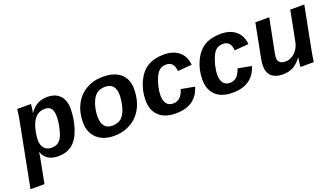

<svg xmlns="http://www.w3.org/2000/svg" viewBox="-86 -1049 3094 1767"><g transform="rotate(-20 1461.5 -165.0)"><path d="M323.2 9.8Q262.2 9.8 224.1 -15.6Q186 -41 170.4 -86.9H169.4Q167.5 -71.8 163.8 -48.8Q160.2 -25.9 153.8 4.9Q144 55.2 134.3 106Q124.5 156.7 114.7 207.5H-22L96.7 -406.7Q99.1 -420.4 101.8 -433.6Q104.5 -446.8 106.4 -460.4Q108.9 -477.5 111.3 -494.6Q113.8 -511.7 115.7 -528.3H250Q250 -523.9 248.3 -507.3Q246.6 -490.7 244.1 -472.9Q241.7 -455.1 238.8 -445.8H240.7Q275.9 -494.6 316.2 -516.4Q356.4 -538.1 414.1 -538.1Q491.7 -538.1 535.2 -491.9Q578.6 -445.8 578.6 -365.2Q578.6 -267.1 548.3 -173.3Q518.1 -79.6 463.1 -34.9Q408.2 9.8 323.2 9.8ZM355.5 -442.9Q293.9 -442.9 257.1 -399.9Q220.2 -356.9 203.6 -270.5Q195.3 -223.6 195.3 -195.8Q195.3 -143.6 221.2 -114Q247.1 -84.5 293.5 -84.5Q343.8 -84.5 372.1 -115.7Q391.6 -136.7 405.3 -176Q418.9 -215.3 426.5 -259.5Q434.1 -303.7 434.1 -338.9Q434.1 -390.6 415.3 -416.7Q396.5 -442.9 355.5 -442.9Z M1189.5 -333.5Q1189.5 -232.4 1149.9 -153.8Q1109.9 -75.2 1036.9 -32.7Q963.9 9.8 872.1 9.8Q765.6 9.8 703.6 -47.6Q641.6 -105 641.6 -204.6Q641.6 -302.7 680.7 -378.4Q719.7 -454.1 791.3 -495.8Q862.8 -537.6 954.6 -537.6Q1069.3 -537.6 1129.4 -484.1Q1189.5 -430.7 1189.5 -333.5ZM1045.9 -323.2Q1045.9 -443.8 944.3 -443.8Q889.2 -443.8 856 -414.6Q834 -395 818.1 -361.1Q802.2 -327.1 793.9 -287.4Q785.6 -247.6 785.6 -210.4Q785.6 -84 887.2 -84Q941.9 -84 974.1 -111.8Q1005.9 -139.2 1024.2 -195.3Q1042.5 -251.5 1045.9 -323.2Z M1483.4 -84.5Q1523.9 -84.5 1550.3 -110.1Q1576.7 -135.7 1592.3 -186L1724.6 -161.6Q1672.9 9.8 1475.6 9.8Q1368.2 9.8 1310.3 -45.2Q1252.4 -100.1 1252.4 -197.8Q1252.4 -293.5 1291 -376.5Q1329.6 -460 1393.8 -499Q1458 -538.1 1553.7 -538.1Q1646 -538.1 1701.2 -491.5Q1756.3 -444.8 1763.2 -361.8L1624.5 -350.6Q1619.1 -443.8 1543 -443.8Q1490.7 -443.8 1461.2 -408Q1431.6 -372.1 1407.7 -280.8Q1396.5 -223.1 1396.5 -198.7Q1396.5 -84.5 1483.4 -84.5Z M2039.6 -84.5Q2080.1 -84.5 2106.4 -110.1Q2132.8 -135.7 2148.4 -186L2280.8 -161.6Q2229 9.8 2031.7 9.8Q1924.3 9.8 1866.5 -45.2Q1808.6 -100.1 1808.6 -197.8Q1808.6 -293.5 1847.2 -376.5Q1885.7 -460 1950 -499Q2014.2 -538.1 2109.9 -538.1Q2202.1 -538.1 2257.3 -491.5Q2312.5 -444.8 2319.3 -361.8L2180.7 -350.6Q2175.3 -443.8 2099.1 -443.8Q2046.9 -443.8 2017.3 -408Q1987.8 -372.1 1963.9 -280.8Q1952.6 -223.1 1952.6 -198.7Q1952.6 -84.5 2039.6 -84.5Z M2707 -90.3Q2669.9 -38.1 2625.7 -14.4Q2581.5 9.3 2524.9 9.3Q2450.7 9.3 2413.1 -26.4Q2375.5 -62 2375.5 -129.4Q2375.5 -137.7 2377.2 -153.1Q2378.9 -168.5 2381.3 -184.6Q2383.8 -200.7 2385.7 -209.5L2447.8 -528.3H2584L2526.4 -237.8Q2513.7 -176.8 2513.7 -157.2Q2513.7 -94.2 2587.9 -94.2Q2621.1 -94.2 2651.1 -112.3Q2681.2 -130.4 2702.9 -161.9Q2724.6 -193.4 2731.9 -232.4L2789.6 -528.3H2927.2L2846.2 -112.8Q2842.3 -93.3 2837.6 -65.2Q2833 -37.1 2827.6 0H2696.8Q2696.8 -2.9 2699 -21.7Q2701.2 -40.5 2704.1 -61.3Q2707 -82 2708.5 -90.3Z"/></g></svg>

Font: Arimo
Style: Bold Italic
Weight: 700
Italic angle: -12°
Designer: Steve Matteson
Foundry: Monotype Imaging Inc.
Version: Version 1.33